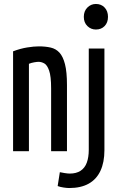

<svg xmlns="http://www.w3.org/2000/svg" viewBox="-20 -763 600 969"><path d="M329 186Q319 186 301.5 183.5Q284 181 271 176L282 106Q291 108 306.5 110.5Q322 113 332 113Q365 113 386.5 99Q408 85 418 58Q428 31 428 -7V-518H507V-5Q507 56 487 99Q467 142 427.5 164Q388 186 329 186ZM46 0V-504Q83 -518 117 -523.5Q151 -529 176 -529Q209 -529 235.5 -523Q262 -517 280 -497.5Q298 -478 308 -439Q318 -400 318 -334V0H238V-317Q238 -378 228 -406.5Q218 -435 203.5 -443Q189 -451 174 -451Q167 -451 152.5 -448.5Q138 -446 126 -441V0ZM464 -614Q439 -614 421 -631.5Q403 -649 403 -678Q403 -707 421 -725Q439 -743 464 -743Q491 -743 508 -725Q525 -707 525 -678Q525 -649 508 -631.5Q491 -614 464 -614Z"/></svg>

Font: Ubuntu Sans Mono
Style: Regular
Weight: 400
Monospace: yes
Designer: Dalton Maag Ltd
Foundry: Dalton Maag Ltd
Version: Version 1.006